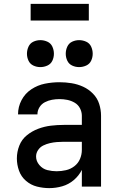

<svg xmlns="http://www.w3.org/2000/svg" viewBox="-20 -962 616 990"><path d="M234 8Q268 8 301 -1.5Q334 -11 360.5 -33.5Q387 -56 402 -86V0H501V-365Q501 -396 491.5 -426Q482 -456 459.5 -479Q437 -502 408.5 -515Q380 -528 349 -533Q318 -538 287 -538Q249 -538 211.5 -530.5Q174 -523 141.5 -501.5Q109 -480 91 -445.5Q73 -411 73 -373V-372H173Q173 -392 183.5 -409Q194 -426 211.5 -435Q229 -444 248 -447.5Q267 -451 287 -451Q307 -451 327 -447Q347 -443 365 -432.5Q383 -422 392.5 -403.5Q402 -385 402 -365V-318H309Q276 -318 242.5 -314Q209 -310 177 -298Q145 -286 118.5 -264.5Q92 -243 79.5 -211Q67 -179 67 -145Q67 -113 78 -82Q89 -51 114 -29.5Q139 -8 170.5 0Q202 8 234 8ZM272 -79Q248 -79 224 -85Q200 -91 183 -111Q166 -131 166 -155Q166 -173 176.5 -188.5Q187 -204 203.5 -212Q220 -220 237.5 -224Q255 -228 273 -229.5Q291 -231 309 -231H402V-189Q402 -165 392.5 -142.5Q383 -120 363.5 -105Q344 -90 320 -84.5Q296 -79 272 -79ZM388 -616Q407 -616 424.5 -624Q442 -632 450 -649Q458 -666 458 -685Q458 -704 450 -721.5Q442 -739 424.5 -747Q407 -755 388 -755Q369 -755 352 -747Q335 -739 327 -721.5Q319 -704 319 -685Q319 -666 327 -649Q335 -632 352 -624Q369 -616 388 -616ZM188 -616Q207 -616 224.5 -624Q242 -632 250 -649Q258 -666 258 -685Q258 -704 250 -721.5Q242 -739 224.5 -747Q207 -755 188 -755Q169 -755 152 -747Q135 -739 127 -721.5Q119 -704 119 -685Q119 -666 127 -649Q135 -632 152 -624Q169 -616 188 -616ZM138 -856H438V-942H138Z"/></svg>

Font: Iosevka Sparkle Medium
Style: Regular
Weight: 500
Designer: Belleve Invis
Foundry: Belleve Invis
Version: Version 4.5.0; ttfautohint (v1.8.3)